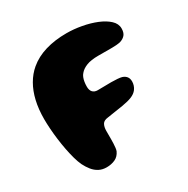

<svg xmlns="http://www.w3.org/2000/svg" viewBox="-150 -768 898 917"><g transform="rotate(-30 299.0 -309.5)"><path d="M182 16Q158 16 139.8 6.2Q121.5 -3.5 108 -20.5Q94.5 -37.5 84.5 -57.5Q75.5 -76.5 68.2 -102.5Q61 -128.5 55.2 -158.2Q49.5 -188 45.5 -219Q41.5 -250 39.5 -279.2Q37.5 -308.5 37.5 -332.5Q37.5 -387.5 48 -432.5Q58.5 -477.5 78.8 -512.5Q99 -547.5 128 -572Q166 -604 218.2 -619.5Q270.5 -635 334.5 -635Q375 -635 417.2 -627.2Q459.5 -619.5 495 -605Q530.5 -590.5 552.5 -570Q574.5 -549.5 574.5 -523.5Q574.5 -500.5 564.2 -488.2Q554 -476 535 -470Q514.5 -465.5 483 -465.8Q451.5 -466 413 -466Q372 -466 347.5 -456.2Q323 -446.5 310 -430.5Q303.5 -423.5 299.5 -413.5Q295.5 -403.5 293.5 -391.2Q291.5 -379 291.5 -365Q291.5 -355.5 293.8 -348Q296 -340.5 300.8 -335.2Q305.5 -330 312.5 -327.2Q319.5 -324.5 328 -324.5Q345.5 -324.5 364.8 -325Q384 -325.5 402.8 -325.5Q421.5 -325.5 436.8 -324.2Q452 -323 461 -320.5Q476 -315.5 483.8 -305.2Q491.5 -295 491.5 -279Q491.5 -268.5 488.2 -258Q485 -247.5 478 -238Q466.5 -223 446.2 -214.8Q426 -206.5 391.8 -200.8Q357.5 -195 305.5 -187.5Q282 -185 274.2 -171Q266.5 -157 266.5 -135.5Q266.5 -127.5 266.5 -116Q266.5 -104.5 266.5 -92Q266.5 -79.5 266 -67Q265.5 -54.5 264.2 -44Q263 -33.5 260.5 -27Q249.5 -3 228.5 6.5Q207.5 16 182 16Z"/></g></svg>

Font: Gluten
Style: Bold
Weight: 700
Designer: Tyler Finck
Foundry: Etcetera Type Company
Version: Version 1.204